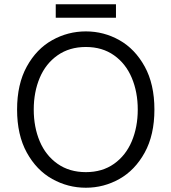

<svg xmlns="http://www.w3.org/2000/svg" viewBox="-20 -863 803 899"><path d="M60 -350Q60 -469 105.5 -551.5Q151 -634 224.5 -675Q298 -716 382 -716Q466 -716 539 -675Q612 -634 657.5 -551.5Q703 -469 703 -350Q703 -231 657.5 -148.5Q612 -66 539 -25Q466 16 382 16Q298 16 224.5 -25Q151 -66 105.5 -148.5Q60 -231 60 -350ZM625 -350Q625 -432 597 -498.5Q569 -565 514 -604Q459 -643 382 -643Q305 -643 249.5 -604Q194 -565 166 -498.5Q138 -432 138 -350Q138 -268 166 -201.5Q194 -135 249.5 -96Q305 -57 382 -57Q459 -57 514 -96Q569 -135 597 -201.5Q625 -268 625 -350ZM241 -843H523V-780H241Z"/></svg>

Font: Uncut Sans VF
Style: Regular
Weight: 400
Designer: Kasper Nordkvist
Foundry: Uncut Type
Version: Version 1.100;FEAKit 1.0